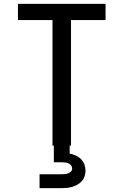

<svg xmlns="http://www.w3.org/2000/svg" viewBox="-20 -755 640 995"><path d="M252 0V-651H73V-735H527V-651H348V0ZM185 220V148H300Q309 148 317.5 147Q326 146 334 143Q342 140 348 133.5Q354 127 354 118Q354 110 348.5 102.5Q343 95 334.5 91.5Q326 88 317.5 87Q309 86 300 86H259V0H341V41Q357 44 372.5 51Q388 58 399.5 69.5Q411 81 417 96.5Q423 112 423 129Q423 143 419 157Q415 171 405.5 182Q396 193 383.5 200.5Q371 208 357 212.5Q343 217 328.5 218.5Q314 220 300 220Z"/></svg>

Font: Iosevka SS04 Medium Extended
Style: Regular
Weight: 500
Width: 7
Monospace: yes
Designer: Belleve Invis
Foundry: Belleve Invis
Version: Version 19.0.0; ttfautohint (v1.8.4)